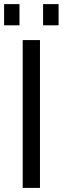

<svg xmlns="http://www.w3.org/2000/svg" viewBox="-22 -918 306 938"><path d="M73.2 -794.4H-2V-897.9H73.2ZM264.2 -794.4H188.5V-897.9H264.2ZM173.3 0H88.9V-722.2H173.3Z"/></svg>

Font: Oxygen-Regular
Style: Regular
Weight: 400
Designer: Vernon Adams
Foundry: Vernon Adams
Version: Version Release 0.2.3 webfont; ttfautohint (v0.93.3-1d66) -l